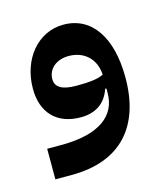

<svg xmlns="http://www.w3.org/2000/svg" viewBox="-64 -831 381 443"><g transform="rotate(-15 126.5 -610.0)"><path d="M16 -440H55C172 -440 233 -508 233 -625C233 -722 193 -780 126 -780C65 -780 20 -726 20 -655C20 -598 53 -563 110 -563C145 -563 170 -579 181 -612H184V-601C184 -548 142 -513 50 -513H16ZM119 -636C86 -636 69 -645 69 -665C69 -689 89 -707 119 -707C156 -707 182 -683 184 -645C170 -638 149 -636 119 -636Z"/></g></svg>

Font: IBM Plex Arabic Text
Style: Regular
Weight: 450
Designer: Mike Abbink, Paul van der Laan, Pieter van Rosmalen, Wael Morcos, Khajak Apelian
Foundry: Bold Monday
Version: Version 1.0